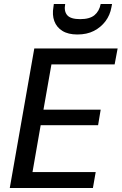

<svg xmlns="http://www.w3.org/2000/svg" viewBox="-20 -943 610 963"><path d="M29 0 152 -700H570L555 -620H238L198 -393H485L472 -315H184L143 -80H460L446 0ZM368 -770Q322 -770 293 -788Q264 -806 252.5 -837Q241 -868 248 -908L250 -923H307Q300 -887 317 -867Q334 -847 382 -847Q430 -847 454 -867Q478 -887 485 -923H542L539 -907Q532 -867 509 -836.5Q486 -806 451 -788Q416 -770 368 -770Z"/></svg>

Font: DM Sans 20pt Medium
Style: Italic
Weight: 500
Italic angle: -10°
Version: Version 4.004;gftools[0.9.30]